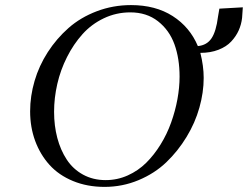

<svg xmlns="http://www.w3.org/2000/svg" viewBox="-20 -731 980 759"><path d="M99.1 -291Q99.1 -351.1 116.7 -411.1Q134.3 -471.2 168.9 -524.9Q203.6 -578.6 251 -620.4Q298.3 -662.1 362.5 -686.5Q426.8 -710.9 498 -710.9Q594.7 -710.9 662.6 -667.5Q730.5 -624 762.2 -548.8Q797.9 -552.2 816.2 -579.6Q834.5 -606.9 841.8 -665L847.2 -696.8L939.9 -702.1L938 -674.8L937 -660.2Q934.1 -634.3 923.6 -610.8Q913.1 -587.4 894 -566.9Q875 -546.4 843.5 -534.2Q812 -522 772 -522Q785.2 -470.2 785.2 -422.9Q785.2 -365.7 768.3 -305.7Q751.5 -245.6 717.5 -189.7Q683.6 -133.8 637.5 -89.6Q591.3 -45.4 527.6 -18.8Q463.9 7.8 393.1 7.8Q324.7 7.8 268.6 -15.4Q212.4 -38.6 175.8 -79.1Q139.2 -119.6 119.1 -173.8Q99.1 -228 99.1 -291ZM193.8 -289.1Q193.8 -233.9 206.5 -185.8Q219.2 -137.7 243.9 -100.1Q268.6 -62.5 308.1 -40.8Q347.7 -19 397.9 -19Q443.8 -19 485.1 -37.6Q526.4 -56.2 557.9 -87.4Q589.4 -118.7 614.7 -159.7Q640.1 -200.7 656.5 -246.6Q672.9 -292.5 681.4 -338.9Q689.9 -385.3 689.9 -428.2Q689.9 -499.5 669.7 -555.7Q649.4 -611.8 604.5 -647Q559.6 -682.1 495.1 -682.1Q439.5 -682.1 390.4 -658.7Q341.3 -635.3 305.9 -595.7Q270.5 -556.2 244.9 -505.4Q219.2 -454.6 206.5 -399.2Q193.8 -343.8 193.8 -289.1Z"/></svg>

Font: Dehuti Alt
Style: Bold-Italic
Weight: 700
Version: Version 1.2